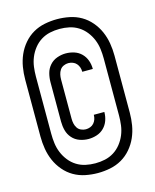

<svg xmlns="http://www.w3.org/2000/svg" viewBox="-112 -789 725 897"><g transform="rotate(-15 250.0 -340.0)"><path d="M250 32Q220 32 190 26Q160 20 134 5Q108 -10 88 -33.5Q68 -57 56 -84.5Q44 -112 39 -142Q34 -172 34 -202V-478Q34 -508 39 -538Q44 -568 56 -595.5Q68 -623 88 -646.5Q108 -670 134 -685Q160 -700 190 -706Q220 -712 250 -712Q280 -712 310 -706Q340 -700 366 -685Q392 -670 412 -646.5Q432 -623 444 -595.5Q456 -568 461 -538Q466 -508 466 -478V-202Q466 -172 461 -142Q456 -112 444 -84.5Q432 -57 412 -33.5Q392 -10 366 5Q340 20 310 26Q280 32 250 32ZM250 -15Q274 -15 297 -20Q320 -25 340 -37.5Q360 -50 375 -69Q390 -88 399 -110Q408 -132 411 -155.5Q414 -179 414 -202V-478Q414 -501 411 -524.5Q408 -548 399 -570Q390 -592 375 -611Q360 -630 340 -642.5Q320 -655 297 -660Q274 -665 250 -665Q226 -665 203 -660Q180 -655 160 -642.5Q140 -630 125 -611Q110 -592 101 -570Q92 -548 89 -524.5Q86 -501 86 -478V-202Q86 -179 89 -155.5Q92 -132 101 -110Q110 -88 125 -69Q140 -50 160 -37.5Q180 -25 203 -20Q226 -15 250 -15ZM249 -133Q227 -133 206 -140.5Q185 -148 170.5 -164.5Q156 -181 150.5 -202Q145 -223 145 -245V-435Q145 -457 150.5 -478Q156 -499 170.5 -515.5Q185 -532 206 -539.5Q227 -547 248 -547Q269 -547 289 -540.5Q309 -534 323.5 -519.5Q338 -505 345 -485.5Q352 -466 352 -445Q352 -445 352 -444.5Q352 -444 352 -444H301Q301 -444 301 -444.5Q301 -445 301 -445Q301 -456 297.5 -466Q294 -476 287 -484Q280 -492 269.5 -496Q259 -500 248 -500Q237 -500 225.5 -495Q214 -490 207.5 -480Q201 -470 198.5 -458.5Q196 -447 196 -435V-245Q196 -233 198.5 -221.5Q201 -210 207.5 -200Q214 -190 225.5 -185Q237 -180 248 -180Q259 -180 269.5 -184Q280 -188 287 -196Q294 -204 297.5 -214Q301 -224 301 -235Q301 -235 301 -235.5Q301 -236 301 -236H352Q352 -236 352 -235.5Q352 -235 352 -235Q352 -214 345 -194.5Q338 -175 323.5 -160.5Q309 -146 289 -139.5Q269 -133 249 -133Z"/></g></svg>

Font: Iosevka SS04 Light
Style: Regular
Weight: 300
Monospace: yes
Designer: Belleve Invis
Foundry: Belleve Invis
Version: Version 19.0.0; ttfautohint (v1.8.4)